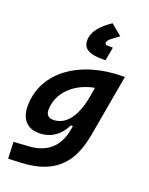

<svg xmlns="http://www.w3.org/2000/svg" viewBox="-189 -917 963 1245"><g transform="rotate(20 293.0 -294.5)"><path d="M28.8 234.4 116.7 230.5C367.7 219.2 451.7 85 483.9 -98.1L559.1 -522.5H549.8C254.4 -522.5 30.8 -368.2 30.8 -130.4C30.8 -41 77.1 10.3 159.2 10.3C238.3 10.3 300.8 -32.2 336.9 -107.9H351.1L346.7 -82.5C330.1 12.7 275.9 104 126.5 113.3L23.9 119.6ZM400.9 -390.1 387.7 -314.9C361.3 -176.8 300.3 -102.1 215.3 -102.1C184.1 -102.1 166 -120.6 166 -152.3C166 -271.5 265.6 -365.7 400.9 -390.1ZM377 -581.5H403.8L420.4 -674.3H388.7C373.5 -674.3 366.2 -679.2 366.2 -689.5C366.2 -709.5 400.4 -731 440.9 -759.8L364.7 -822.8C300.3 -778.3 248 -729 248 -661.6C248 -606.9 289.6 -581.5 377 -581.5Z"/></g></svg>

Font: Cascadia Mono PL
Style: Bold Italic
Weight: 700
Italic angle: -10°
Monospace: yes
Designer: Aaron Bell
Foundry: Saja Typeworks
Version: Version 2404.023